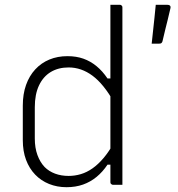

<svg xmlns="http://www.w3.org/2000/svg" viewBox="-20 -770 740 800"><path d="M75 -186V-330Q75 -378 88.5 -416Q102 -454 127 -481Q152 -508 186 -522Q220 -536 261 -536Q298 -536 327.5 -525.5Q357 -515 382 -494.5Q407 -474 428 -443H455V-344Q412 -420 365.5 -454.5Q319 -489 266 -489Q223 -489 191.5 -470Q160 -451 142.5 -414Q125 -377 125 -323V-193Q125 -154 136 -124Q147 -94 166 -74Q184 -56 209.5 -46.5Q235 -37 266 -37Q292 -37 317 -44.5Q342 -52 365.5 -68.5Q389 -85 411.5 -111.5Q434 -138 455 -176V-84H428Q408 -54 382.5 -33Q357 -12 326 -1Q295 10 257 10Q218 10 184.5 -3.5Q151 -17 126.5 -42.5Q102 -68 88.5 -104Q75 -140 75 -186ZM440 -650Q440 -674 440 -699Q440 -724 440 -750Q445 -750 450 -750Q455 -750 459.5 -750Q464 -750 469 -750Q474 -750 479 -750Q483 -750 485 -748.5Q487 -747 488.5 -745Q490 -743 490 -739Q490 -659 490 -575Q490 -491 490 -408Q490 -325 490 -246.5Q490 -168 490 -100Q490 -67 490 -41.5Q490 -16 490 0Q485 0 480 0Q475 0 470.5 0Q466 0 461 0Q456 0 451 0Q448 0 445.5 -1.5Q443 -3 441.5 -5Q440 -7 440 -11Q440 -91 440 -171Q440 -251 440 -330.5Q440 -410 440 -490Q440 -570 440 -650ZM642 -588Q632 -588 625.5 -588Q619 -588 612 -588Q616 -625 618.5 -648.5Q621 -672 623.5 -695Q626 -718 629 -750Q639 -750 646.5 -750Q654 -750 661 -750Q668 -750 676 -750Q686 -750 689 -745.5Q692 -741 690 -735Q683 -704 678.5 -686.5Q674 -669 669.5 -650.5Q665 -632 657 -598Q656 -594 653 -591Q650 -588 642 -588Z"/></svg>

Font: Recursive Sans Linear Light
Style: Regular
Weight: 300
Version: Version 1.085